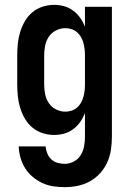

<svg xmlns="http://www.w3.org/2000/svg" viewBox="-20 -548 540 791"><path d="M247 223Q223 223 199.5 219.5Q176 216 154.5 206Q133 196 114.5 180.5Q96 165 83.5 145Q71 125 64.5 102Q58 79 57 55H168Q169 70 175 84.5Q181 99 192 109Q203 119 217.5 123Q232 127 247 127Q266 127 284 117.5Q302 108 312.5 91Q323 74 326.5 54.5Q330 35 330 15V-82Q322 -62 310 -45Q298 -28 281 -15.5Q264 -3 244 2.5Q224 8 203 8Q179 8 155.5 0.5Q132 -7 113.5 -22.5Q95 -38 82.5 -59.5Q70 -81 63 -104Q56 -127 53.5 -151.5Q51 -176 51 -200V-320Q51 -344 53.5 -368.5Q56 -393 63 -416Q70 -439 82.5 -460.5Q95 -482 113.5 -497.5Q132 -513 155.5 -520.5Q179 -528 203 -528Q224 -528 244 -522.5Q264 -517 281 -504.5Q298 -492 310 -475Q322 -458 330 -438V-520H441V15Q441 42 437 69Q433 96 422 120.5Q411 145 392.5 165.5Q374 186 350.5 199Q327 212 300.5 217.5Q274 223 247 223ZM249 -88Q262 -88 274.5 -92Q287 -96 297 -104.5Q307 -113 313.5 -124.5Q320 -136 323.5 -148.5Q327 -161 328.5 -174Q330 -187 330 -200V-320Q330 -333 328.5 -346Q327 -359 323.5 -371.5Q320 -384 313.5 -395.5Q307 -407 297 -415.5Q287 -424 274.5 -428Q262 -432 249 -432Q229 -432 210.5 -422.5Q192 -413 181 -396.5Q170 -380 166 -360Q162 -340 162 -320V-200Q162 -180 166 -160Q170 -140 181 -123.5Q192 -107 210.5 -97.5Q229 -88 249 -88Z"/></svg>

Font: Iosevka Curly
Style: Bold
Weight: 700
Monospace: yes
Designer: Belleve Invis
Foundry: Belleve Invis
Version: Version 22.1.2; ttfautohint (v1.8.4)